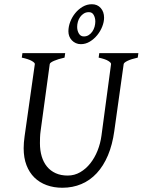

<svg xmlns="http://www.w3.org/2000/svg" viewBox="-20 -864 668 899"><path d="M625 -594.2Q594.2 -587.4 577.1 -579.1Q560.1 -570.8 559.1 -564L515.1 -250Q506.3 -186 485.4 -136.5Q464.4 -86.9 433.1 -53.2Q401.9 -19.5 361.1 -2.2Q320.3 15.1 272 15.1Q231.9 15.1 198.5 2.9Q165 -9.3 141.1 -32.7Q117.2 -56.2 104 -90.6Q90.8 -125 90.8 -169.9Q90.8 -195.8 95.2 -226.1L143.1 -564Q144 -569.8 128.9 -578.6Q113.8 -587.4 82 -594.2L85 -615.2H285.2L282.2 -594.2Q251.5 -587.4 232.7 -579.1Q213.9 -570.8 212.9 -564L169.9 -249Q168 -234.9 167.5 -220.7Q167 -206.5 167 -193.8Q167 -159.7 175.3 -131.8Q183.6 -104 200 -84Q216.3 -64 240.7 -53Q265.1 -42 296.9 -42Q328.6 -42 355.5 -57.6Q382.3 -73.2 402.8 -99.1Q423.3 -125 436.8 -158.7Q450.2 -192.4 455.1 -229L500 -564Q501 -569.8 487.3 -578.6Q473.6 -587.4 441.9 -594.2L444.8 -615.2H627.9ZM426.3 -763.2Q426.3 -780.3 418.9 -793.7Q411.6 -807.1 396.5 -807.1Q382.8 -807.1 372.6 -800.8Q362.3 -794.4 355.2 -784.4Q348.1 -774.4 344.7 -762.2Q341.3 -750 341.3 -738.3Q341.3 -720.2 349.4 -706.8Q357.4 -693.4 372.6 -693.4Q385.7 -693.4 395.8 -700Q405.8 -706.5 412.6 -716.6Q419.4 -726.6 422.9 -739Q426.3 -751.5 426.3 -763.2ZM467.3 -781.2Q467.3 -761.2 458.7 -739.5Q450.2 -717.8 435.3 -699.5Q420.4 -681.2 400.6 -669.2Q380.9 -657.2 358.4 -657.2Q345.7 -657.2 335 -662.1Q324.2 -667 316.4 -675.3Q308.6 -683.6 304.4 -694.3Q300.3 -705.1 300.3 -717.3Q300.3 -739.3 308.8 -761.7Q317.4 -784.2 332.3 -802.5Q347.2 -820.8 367.2 -832.5Q387.2 -844.2 410.2 -844.2Q436 -844.2 451.7 -826.4Q467.3 -808.6 467.3 -781.2Z"/></svg>

Font: Gentium Plus
Style: Italic
Weight: 400
Italic angle: -8°
Designer: J. Victor Gaultney, Annie Olsen, Iska Routamaa
Foundry: SIL International
Version: Version 1.510